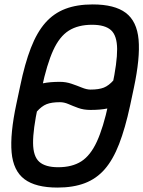

<svg xmlns="http://www.w3.org/2000/svg" viewBox="-20 -834 648 868"><path d="M494 -472 566 -409Q544 -382 520 -366Q496 -350 465 -343.5Q434 -337 389 -337Q358 -337 333.5 -346Q309 -355 289.5 -363.5Q270 -372 251 -372Q213 -372 190.5 -363Q168 -354 146 -329L74 -392Q97 -420 120.5 -435.5Q144 -451 175 -457.5Q206 -464 251 -464Q278 -464 303 -455.5Q328 -447 350 -438Q372 -429 389 -429Q427 -429 449.5 -438Q472 -447 494 -472ZM240 14Q141 14 90.5 -24Q40 -62 32.5 -145Q25 -228 54 -364L71 -444Q92 -546 119.5 -617Q147 -688 185 -731Q223 -774 275.5 -794Q328 -814 399 -814Q498 -814 548.5 -776Q599 -738 606.5 -655Q614 -572 585 -436L568 -356Q546 -254 518.5 -183Q491 -112 453.5 -69Q416 -26 363.5 -6Q311 14 240 14ZM243 -78Q306 -78 347.5 -104.5Q389 -131 418 -194Q447 -257 470 -364L487 -444Q510 -552 509.5 -612.5Q509 -673 482 -697.5Q455 -722 396 -722Q333 -722 291 -695.5Q249 -669 220.5 -606.5Q192 -544 169 -436L152 -356Q129 -248 129.5 -187.5Q130 -127 157.5 -102.5Q185 -78 243 -78Z"/></svg>

Font: Victor Mono Thin
Style: Italic
Weight: 100
Italic angle: -12°
Monospace: yes
Designer: Rune Bjørnerås
Version: Version 1.561;gftools[0.9.30]